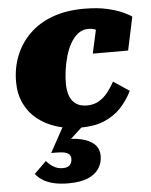

<svg xmlns="http://www.w3.org/2000/svg" viewBox="-57 -600 722 920"><g transform="rotate(-5 304.5 -139.5)"><path d="M356 -90Q389 -90 413.5 -104.5Q438 -119 456.5 -142.5Q475 -166 490 -193L566 -142Q544 -97 511 -62Q478 -27 430.5 -7Q383 13 316 13Q253 13 200.5 -3.5Q148 -20 109 -51.5Q70 -83 48.5 -128.5Q27 -174 27 -232Q27 -299 50 -357Q73 -415 118 -459.5Q163 -504 229 -528.5Q295 -553 381 -553Q447 -553 493.5 -542Q540 -531 569 -517.5Q598 -504 609 -495L575 -335H405L440 -494Q455 -493 462 -483Q469 -473 469.5 -460.5Q470 -448 466.5 -437Q463 -426 457 -423Q452 -433 443 -440Q434 -447 422 -451Q410 -455 394 -455Q366 -455 344.5 -438.5Q323 -422 307.5 -394.5Q292 -367 282.5 -333.5Q273 -300 268.5 -266.5Q264 -233 264 -204Q264 -169 273.5 -143.5Q283 -118 303.5 -104Q324 -90 356 -90ZM235 274Q194 274 163.5 266.5Q133 259 112.5 246Q92 233 78 215L136 158Q142 165 152.5 174.5Q163 184 178.5 191.5Q194 199 215 199Q238 199 248.5 187.5Q259 176 259 158Q259 146 252.5 138Q246 130 230.5 126Q215 122 188 122H165L240 -15L339 -5L247 80L248 62Q301 63 334.5 75Q368 87 384 107Q400 127 400 156Q400 191 381.5 218Q363 245 327 259.5Q291 274 235 274Z"/></g></svg>

Font: Roboto Serif Black
Style: Italic
Weight: 900
Italic angle: -10°
Version: Version 1.008